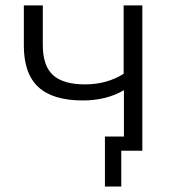

<svg xmlns="http://www.w3.org/2000/svg" viewBox="-20 -559 640 712"><path d="M439.5 -224.6Q375 -186.5 287.1 -186.5Q175.8 -186.5 122.1 -236.3Q68.4 -286.1 68.4 -389.6V-539.1H138.7V-392.6Q138.7 -314.5 176.8 -280.3Q214.8 -246.1 294.9 -246.1Q376 -246.1 438.5 -285.2V-539.1H507.8V0H429.7V132.8H369.1V-52.7H439.5Z"/></svg>

Font: Min Sans Light
Style: Regular
Weight: 300
Designer: Jinseong-Kim, NotoSansCJK, Nunito
Foundry: Jinseong-Kim
Version: Version 1.400;Glyphs 3.1.2 (3151)